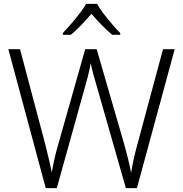

<svg xmlns="http://www.w3.org/2000/svg" viewBox="-20 -967 940 987"><path d="M878 -714 684 0H627L477 -525Q466 -561 458 -591.5Q450 -622 446 -642Q443 -623 436.5 -594.5Q430 -566 421 -535L272 0H215L23 -714H83L213 -224Q223 -182 231.5 -147.5Q240 -113 246 -80Q252 -114 260 -150Q268 -186 280 -227L418 -714H477L619 -224Q631 -181 639.5 -145.5Q648 -110 654 -78Q659 -111 666.5 -145.5Q674 -180 686 -224L818 -714ZM479 -947Q491 -925 512 -897.5Q533 -870 556 -843Q579 -816 598 -797V-788H557Q530 -810 502 -839Q474 -868 450 -896Q426 -868 398.5 -839Q371 -810 344 -788H303V-797Q322 -817 345 -843.5Q368 -870 389 -897.5Q410 -925 423 -947Z"/></svg>

Font: Noto Sans Arabic Light
Style: Regular
Weight: 300
Designer: Monotype Design Team, Nadine Chahine, Nizar Qandah and Khaled Hosny
Foundry: Monotype Imaging Inc.
Version: Version 2.012; ttfautohint (v1.8.4.7-5d5b)